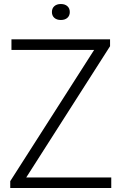

<svg xmlns="http://www.w3.org/2000/svg" viewBox="-20 -936 605 956"><path d="M31 0V-34L459 -703.5L465 -687.5H37V-740H528V-706L100.5 -36.5L94.5 -52.5H534V0ZM283 -836.5Q262.5 -836.5 250.5 -847.2Q238.5 -858 238.5 -876Q238.5 -894.5 250.5 -905.2Q262.5 -916 283 -916Q303.5 -916 315.5 -905.2Q327.5 -894.5 327.5 -876Q327.5 -858 315.5 -847.2Q303.5 -836.5 283 -836.5Z"/></svg>

Font: Encode Sans SC Condensed Thin Light
Style: Regular
Weight: 300
Version: Version 3.002